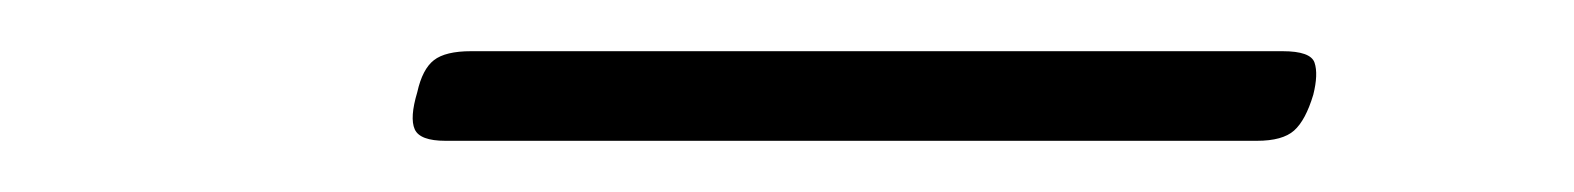

<svg xmlns="http://www.w3.org/2000/svg" viewBox="-20 -380 615 75"><path d="M154 -325Q144 -325 142 -329.5Q140 -334 143 -344Q145 -353 149.5 -356.5Q154 -360 164 -360H481Q492 -360 493.5 -355.5Q495 -351 493 -343Q490 -333 485.5 -329Q481 -325 471 -325Z"/></svg>

Font: Playwrite BE VLG Thin
Style: Regular
Weight: 250
Designer: Veronika Burian, José Scaglione
Foundry: TypeTogether
Version: Version 1.002